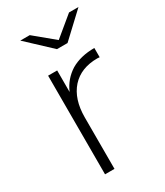

<svg xmlns="http://www.w3.org/2000/svg" viewBox="-182 -802 758 880"><g transform="rotate(-30 197.0 -362.5)"><path d="M154 -408Q178 -464 229 -496Q280 -526 353 -526V-477L341 -478Q254 -478 205 -424Q156 -369 156 -272V0H106V-522H154ZM334 -725H384L258 -607H202L76 -725H126L230 -639Z"/></g></svg>

Font: Montserrat Light Alt1
Style: Light
Weight: 500
Designer: Differentunic
Foundry: Julieta Ulanovsky
Version: 0.1